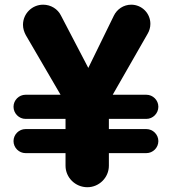

<svg xmlns="http://www.w3.org/2000/svg" viewBox="-20 -783 726 811"><path d="M349.1 7.8C398.9 7.8 439.9 -33.2 439.9 -83V-136.2H598.1C626 -136.2 648.9 -159.2 648.9 -187C648.9 -214.8 626 -237.8 598.1 -237.8H439.9V-280.8H598.1C626 -280.8 648.9 -304.2 648.9 -332C648.9 -359.9 626 -382.8 598.1 -382.8H456.1L604 -641.1C610.8 -652.8 615.2 -667 615.2 -682.1C615.2 -727.1 579.1 -763.2 534.2 -763.2C502 -763.2 474.1 -744.1 460.9 -716.8L353 -496.1L237.8 -716.8C224.1 -745.1 194.8 -763.2 162.1 -763.2C115.2 -763.2 77.1 -725.1 77.1 -678.2C77.1 -662.1 82 -647.9 88.9 -634.8L235.8 -382.8H87.9C60.1 -382.8 37.1 -359.9 37.1 -332C37.1 -304.2 60.1 -280.8 87.9 -280.8H256.8V-237.8H87.9C60.1 -237.8 37.1 -214.8 37.1 -187C37.1 -159.2 60.1 -136.2 87.9 -136.2H256.8V-83C256.8 -33.2 297.9 7.8 349.1 7.8Z"/></svg>

Font: Jellee Bold
Style: Regular
Weight: 700
Designer: Alfredo Marco Pradil
Foundry: Hanken Design Co.
Version: Version 1.223;hotconv 1.0.109;makeotfexe 2.5.65596